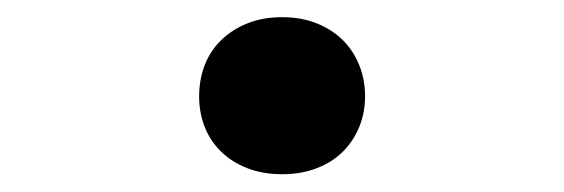

<svg xmlns="http://www.w3.org/2000/svg" viewBox="-20 -188 640 218"><path d="M206.1 -78.6Q206.1 -97.7 212.4 -114Q218.8 -130.4 231 -142.3Q243.2 -154.3 260.7 -161.4Q278.3 -168.5 300.3 -168.5Q322.3 -168.5 339.8 -161.4Q357.4 -154.3 369.4 -142.3Q381.3 -130.4 387.9 -114Q394.5 -97.7 394.5 -78.6Q394.5 -60.1 387.9 -43.9Q381.3 -27.8 369.4 -15.9Q357.4 -3.9 339.8 2.9Q322.3 9.8 300.3 9.8Q278.3 9.8 260.7 2.9Q243.2 -3.9 231 -15.9Q218.8 -27.8 212.4 -43.9Q206.1 -60.1 206.1 -78.6Z"/></svg>

Font: TypoPRO Roboto Mono
Style: Bold
Weight: 700
Designer: Google
Version: Version 2.000986; 2015; ttfautohint (v1.3)